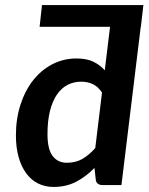

<svg xmlns="http://www.w3.org/2000/svg" viewBox="-20 -721 579 748"><path d="M143.6 -701.2H538.6L528.8 -616.7H528.3L453.1 0H379.4Q368.2 0 361.1 -5.4Q354 -10.7 353 -22L348.1 -66.9Q315.4 -33.2 276.6 -12.9Q237.8 7.3 188.5 7.3Q155.3 7.3 128.2 -6.3Q101.1 -20 82 -45.9Q63 -71.8 52.5 -109.1Q42 -146.5 42 -193.4Q42 -258.3 59.8 -313.2Q77.6 -368.2 109.1 -408.2Q140.6 -448.2 183.8 -470.7Q227.1 -493.2 278.3 -493.2Q317.4 -493.2 343.3 -480.7Q369.1 -468.3 388.2 -447.3L408.7 -616.7H134.3ZM240.2 -86.9Q274.9 -86.9 300.8 -101.8Q326.7 -116.7 351.1 -144L377.4 -360.4Q361.8 -383.8 341.6 -393.3Q321.3 -402.8 296.4 -402.8Q267.6 -402.8 243.4 -390.4Q219.2 -377.9 201.9 -352.8Q184.6 -327.6 174.8 -289.1Q165 -250.5 165 -198.2Q165 -139.6 185.1 -113.3Q205.1 -86.9 240.2 -86.9Z"/></svg>

Font: Carlito
Style: Bold Italic
Weight: 700
Italic angle: -7°
Designer: Lukasz Dziedzic
Foundry: tyPoland Lukasz Dziedzic
Version: Version 1.104